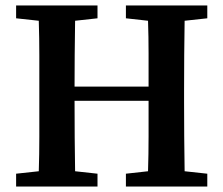

<svg xmlns="http://www.w3.org/2000/svg" viewBox="-20 -683 818 703"><path d="M441 -616V-663H739V-616L656 -607Q655 -545 654.5 -481.5Q654 -418 654 -353V-310Q654 -247 654.5 -183.5Q655 -120 656 -56L739 -47V0H441V-47L522 -56Q524 -119 524 -184Q524 -249 524 -314H253Q253 -242 253.5 -179Q254 -116 255 -56L337 -47V0H39V-47L122 -56Q124 -118 124 -182Q124 -246 124 -310V-353Q124 -416 124 -479.5Q124 -543 122 -607L39 -616V-663H337V-616L255 -607Q254 -545 253.5 -483Q253 -421 253 -366H524Q524 -428 524 -488Q524 -548 522 -607Z"/></svg>

Font: Source Serif Pro Semibold
Style: Regular
Weight: 600
Designer: Frank Grießhammer
Foundry: Adobe Systems Incorporated
Version: Version 3.000;hotconv 1.0.109;makeotfexe 2.5.65596